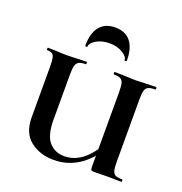

<svg xmlns="http://www.w3.org/2000/svg" viewBox="-123 -771 845 890"><g transform="rotate(20 299.5 -325.5)"><path d="M365 -456Q362 -456 362 -462Q362 -468 365 -468L411 -467Q449 -465 469 -465Q487 -465 523 -467L568 -468Q571 -468 571 -462Q571 -456 568 -456Q545 -456 534 -450.5Q523 -445 519 -431Q515 -417 515 -387V-81Q515 -51 519 -36.5Q523 -22 533.5 -17Q544 -12 566 -12Q569 -12 569 -6Q569 0 566 0L501 -1L434 0Q422 0 418.5 -3Q415 -6 415 -19V-385Q415 -415 411.5 -429.5Q408 -444 397.5 -450Q387 -456 365 -456ZM237 12Q168 12 121 -25Q74 -62 74 -139V-387Q74 -417 71 -431Q68 -445 60 -450.5Q52 -456 35 -456Q33 -456 33 -462Q33 -468 35 -468L74 -467Q106 -465 126 -465Q150 -465 186 -467L226 -468Q228 -468 228 -462Q228 -456 226 -456Q203 -456 192 -450Q181 -444 177 -429.5Q173 -415 173 -385V-163Q173 -87 201.5 -54Q230 -21 277 -21Q370 -21 436 -140L453 -125Q408 -54 354.5 -21Q301 12 237 12ZM194 -536Q194 -598 220.5 -630.5Q247 -663 297 -663Q347 -663 373 -630.5Q399 -598 399 -536Q399 -533 393.5 -533Q388 -533 388 -535Q388 -553 361 -569Q334 -585 297 -585Q259 -585 232 -569Q205 -553 205 -535Q205 -533 199.5 -533Q194 -533 194 -536Z"/></g></svg>

Font: Cormorant Unicase
Style: Bold
Weight: 700
Designer: Christian Thalmann (Catharsis Fonts)
Foundry: Catharsis Fonts
Version: Version 4.000